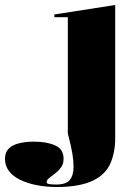

<svg xmlns="http://www.w3.org/2000/svg" viewBox="-185 -535 551 770"><path d="M43 215Q0 215 -38 207.5Q-76 200 -104.5 186Q-133 172 -149 151Q-165 130 -165 102Q-165 76 -150 61Q-135 46 -108 39.5Q-81 33 -49 33Q2 33 36 48Q70 63 70 102Q70 122 60 136Q50 150 36 160.5Q22 171 12 179Q2 187 2 196Q2 201 11 203Q20 205 41 205Q80 205 95 186.5Q110 168 110 134Q110 109 105 79.5Q100 50 87 0V-466H33V-477L277 -515V0Q278 33 274.5 58.5Q271 84 263 107Q245 161 190.5 188Q136 215 43 215Z"/></svg>

Font: Kalnia SemiBold
Style: Regular
Weight: 600
Designer: Frida Medrano
Foundry: Frida Medrano
Version: Version 1.105